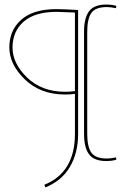

<svg xmlns="http://www.w3.org/2000/svg" viewBox="-20 -695 538 843"><path d="M349 -107V-556Q349 -616 371 -645.5Q393 -675 446 -675Q473 -675 491 -669L489 -659Q467 -664 449 -664Q399 -664 381 -638Q363 -612 363 -556V-107Q363 -51 381 -25Q399 1 449 1Q467 1 489 -4L491 6Q473 12 446 12Q393 12 371 -17.5Q349 -47 349 -107ZM309 -107V-283Q291 -280 266 -280Q158 -280 89.5 -346Q21 -412 21 -487Q21 -562 73.5 -608.5Q126 -655 229 -655Q255 -655 323 -651V-107Q323 -24 287 37.5Q251 99 179 128L175 116Q309 62 309 -107ZM309 -640 229 -643Q133 -643 84 -600Q35 -557 35 -486.5Q35 -416 99.5 -354Q164 -292 266 -292Q286 -292 309 -295Z"/></svg>

Font: Almendra Display
Style: Regular
Weight: 400
Designer: Ana Sanfelippo
Foundry: Ana Sanfelippo
Version: Version 1.004